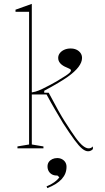

<svg xmlns="http://www.w3.org/2000/svg" viewBox="-20 -765 539 990"><path d="M144 -20 204 -10V0H70V-10L130 -20V-704H60V-715L144 -745ZM134 -278V-288Q160 -288 198 -306.5Q236 -325 271 -345Q299 -362 315.5 -372.5Q332 -383 339 -390Q346 -397 346 -402Q346 -406 341 -409Q336 -412 328.5 -415Q321 -418 313 -422Q305 -426 297.5 -432Q290 -438 285 -446.5Q280 -455 280 -466Q280 -480 288.5 -491Q297 -502 311.5 -508.5Q326 -515 344 -515Q361 -515 374 -509Q387 -503 395 -492Q403 -481 403 -466Q403 -444 384.5 -419.5Q366 -395 328 -368Q311 -356 281 -338Q251 -320 208 -297V-287H231Q260 -232 280.5 -195.5Q301 -159 314 -139Q347 -87 369 -56.5Q391 -26 407.5 -13Q424 0 437 0Q444 0 449 -2.5Q454 -5 459 -10V4Q455 8 451 10.5Q447 13 443 14Q439 15 434 15Q420 15 403.5 1.5Q387 -12 363.5 -44Q340 -76 305 -130Q286 -162 264.5 -198.5Q243 -235 220 -278ZM224 205 220 196Q234 190 246.5 183Q259 176 269.5 167Q280 158 286 149L276 140H272Q258 140 247.5 134Q237 128 231 117.5Q225 107 225 93Q225 80 231.5 70.5Q238 61 249.5 55.5Q261 50 275 50Q289 50 300 56Q311 62 317 72Q323 82 323 95Q323 113 317 128.5Q311 144 298.5 158Q286 172 267.5 183.5Q249 195 224 205Z"/></svg>

Font: Kalnia Thin
Style: Regular
Weight: 250
Designer: Frida Medrano
Foundry: Frida Medrano
Version: Version 1.105